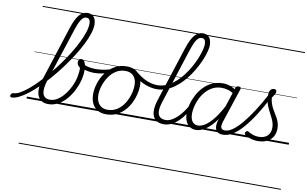

<svg xmlns="http://www.w3.org/2000/svg" viewBox="-306 -1276 3254 2033"><g transform="rotate(10 1321.5 -259.5)"><path d="M-159 17Q-170 17 -173.5 9.5Q-177 2 -174.5 -7Q-172 -16 -164.5 -23.5Q-157 -31 -146 -31Q-117 -31 -77.5 -52.5Q-38 -74 8.5 -112.5Q55 -151 104 -202Q153 -253 203 -312.5Q253 -372 299.5 -436Q346 -500 385.5 -564Q425 -628 455 -689Q485 -750 502 -802.5Q519 -855 519 -895Q519 -906 527 -912Q535 -918 546 -918Q557 -918 565 -912Q573 -906 573 -895Q573 -853 555.5 -798Q538 -743 506 -679Q474 -615 431 -547Q388 -479 338 -411Q288 -343 234 -280Q180 -217 125.5 -163Q71 -109 19 -68.5Q-33 -28 -78.5 -5.5Q-124 17 -159 17ZM236 19Q193 19 165 2Q137 -15 123 -47Q109 -79 110 -122Q111 -165 128 -217L321 -815Q353 -914 391.5 -959Q430 -1004 481 -1004Q511 -1004 531.5 -990.5Q552 -977 562.5 -952.5Q573 -928 573 -895Q573 -883 565 -876.5Q557 -870 546 -870Q535 -870 527 -876.5Q519 -883 519 -895Q519 -914 514.5 -927Q510 -940 500.5 -946.5Q491 -953 476 -953Q456 -953 439 -938Q422 -923 405.5 -889Q389 -855 371 -799L182 -219Q169 -179 165 -145Q161 -111 167 -85.5Q173 -60 192 -45Q211 -30 246 -30Q284 -30 319 -50.5Q354 -71 384.5 -105Q415 -139 438.5 -180Q462 -221 477 -264Q492 -307 496 -344Q498 -357 499.5 -369.5Q501 -382 501.5 -395Q502 -408 501 -418Q483 -431 475 -445Q467 -459 467 -474Q467 -490 476.5 -501Q486 -512 502 -512Q515 -512 524.5 -503Q534 -494 540.5 -478Q547 -462 550 -440.5Q553 -419 553 -395Q553 -345 538 -288.5Q523 -232 495 -177.5Q467 -123 428 -78.5Q389 -34 340 -7.5Q291 19 236 19ZM0 475H614V485H0ZM0 -20H614V0H0ZM0 -505H614V-500H0ZM0 -995H614V-985H0Z M654 -391Q614 -391 575.5 -400Q537 -409 502 -430Q497 -434 497 -442Q497 -450 501 -458Q505 -466 511.5 -469.5Q518 -473 525 -468Q551 -450 588.5 -442Q626 -434 665 -434Q700 -434 736.5 -439Q773 -444 806.5 -454Q840 -464 868 -480Q878 -485 883 -479Q888 -473 887 -464Q886 -455 877 -450Q823 -420 767 -405.5Q711 -391 654 -391ZM614 475V485ZM614 -20V0ZM614 -505V-500ZM614 -995V-985Z M858 19Q802 19 763.5 -4.5Q725 -28 705.5 -70.5Q686 -113 686 -168Q686 -223 705 -284Q724 -345 762 -398.5Q800 -452 856.5 -485.5Q913 -519 989 -519Q1044 -519 1082 -496.5Q1120 -474 1140 -433.5Q1160 -393 1160 -339Q1160 -298 1148.5 -249.5Q1137 -201 1113.5 -153.5Q1090 -106 1053.5 -67Q1017 -28 968.5 -4.5Q920 19 858 19ZM864 -31Q923 -31 968 -61Q1013 -91 1042.5 -138Q1072 -185 1087 -237Q1102 -289 1102 -334Q1102 -376 1088.5 -406Q1075 -436 1048 -452.5Q1021 -469 982 -469Q924 -469 879.5 -440Q835 -411 804.5 -364.5Q774 -318 758 -266.5Q742 -215 742 -171Q742 -128 756.5 -96.5Q771 -65 798 -48Q825 -31 864 -31ZM614 475H1215V485H614ZM614 -20H1215V0H614ZM614 -505H1215V-500H614ZM614 -995H1215V-985H614Z M1340 -336Q1283 -336 1219.5 -359Q1156 -382 1091 -439Q1083 -446 1082.5 -454Q1082 -462 1087.5 -467.5Q1093 -473 1100.5 -474.5Q1108 -476 1115 -471Q1154 -439 1192 -418.5Q1230 -398 1267 -388.5Q1304 -379 1338 -379Q1384 -379 1426 -395.5Q1468 -412 1506.5 -441Q1545 -470 1578.5 -508Q1612 -546 1640 -588.5Q1668 -631 1690 -675Q1712 -719 1727.5 -760.5Q1743 -802 1751.5 -837Q1760 -872 1760 -896Q1760 -907 1768 -913Q1776 -919 1787 -919Q1798 -919 1806 -913Q1814 -907 1814 -896Q1814 -870 1805 -832Q1796 -794 1778.5 -749.5Q1761 -705 1736.5 -657.5Q1712 -610 1680 -563.5Q1648 -517 1610.5 -476Q1573 -435 1529.5 -403.5Q1486 -372 1438.5 -354Q1391 -336 1340 -336ZM1216 475H1241V485H1216ZM1216 -20H1241V0H1216ZM1216 -505H1241V-500H1216ZM1216 -995H1241V-985H1216Z M1476 17Q1421 17 1388 -11Q1355 -39 1350 -94Q1345 -149 1371 -227L1561 -815Q1593 -914 1631.5 -959Q1670 -1004 1721 -1004Q1751 -1004 1771.5 -990.5Q1792 -977 1802.5 -953Q1813 -929 1813 -897Q1813 -885 1805 -878.5Q1797 -872 1786 -872Q1775 -872 1767 -878.5Q1759 -885 1759 -897Q1759 -915 1754.5 -927.5Q1750 -940 1740.5 -946.5Q1731 -953 1716 -953Q1696 -953 1679 -938Q1662 -923 1645.5 -889Q1629 -855 1611 -799L1422 -214Q1401 -149 1403 -109Q1405 -69 1427.5 -50Q1450 -31 1491 -31Q1501 -31 1505.5 -23.5Q1510 -16 1508 -7Q1506 2 1497.5 9.5Q1489 17 1476 17ZM1240 475H1634V485H1240ZM1240 -20H1634V0H1240ZM1240 -505H1634V-500H1240ZM1240 -995H1634V-985H1240Z M1477 17Q1466 17 1461.5 9.5Q1457 2 1458.5 -7Q1460 -16 1468.5 -23.5Q1477 -31 1492 -31Q1520 -31 1551 -47.5Q1582 -64 1613 -93Q1644 -122 1672 -161.5Q1700 -201 1723 -247Q1728 -257 1737 -256.5Q1746 -256 1752.5 -249.5Q1759 -243 1754 -233Q1729 -179 1698 -133Q1667 -87 1631 -53.5Q1595 -20 1556.5 -1.5Q1518 17 1477 17ZM1634 475V485ZM1634 -20V0ZM1634 -505V-500ZM1634 -995V-985Z M1823 17Q1784 17 1755.5 -2Q1727 -21 1712 -57Q1697 -93 1697 -141Q1697 -185 1710 -236Q1723 -287 1749 -337Q1775 -387 1814 -428.5Q1853 -470 1905 -494.5Q1957 -519 2022 -519Q2060 -519 2099.5 -505.5Q2139 -492 2170 -469L2158 -425Q2116 -452 2082 -461Q2048 -470 2017 -470Q1965 -470 1923 -449Q1881 -428 1849 -392.5Q1817 -357 1796 -314.5Q1775 -272 1764 -228Q1753 -184 1753 -146Q1753 -111 1762.5 -86Q1772 -61 1790.5 -47Q1809 -33 1837 -33Q1874 -33 1917.5 -62.5Q1961 -92 2007.5 -152.5Q2054 -213 2100 -305L2114 -266Q2064 -161 2011.5 -99Q1959 -37 1911 -10Q1863 17 1823 17ZM2111 17Q2083 17 2064 7Q2045 -3 2036 -22Q2027 -41 2027.5 -67Q2028 -93 2038 -125L2158 -494Q2163 -506 2169.5 -510.5Q2176 -515 2189 -515Q2207 -515 2212 -507.5Q2217 -500 2213 -488L2092 -122Q2076 -73 2085.5 -52Q2095 -31 2126 -31Q2135 -31 2139 -23.5Q2143 -16 2141.5 -7Q2140 2 2132.5 9.5Q2125 17 2111 17ZM1634 475H2269V485H1634ZM1634 -20H2269V0H1634ZM1634 -505H2269V-500H1634ZM1634 -995H2269V-985H1634Z M2112 17Q2101 17 2097 9.5Q2093 2 2095.5 -7Q2098 -16 2106 -23.5Q2114 -31 2127 -31Q2165 -31 2210.5 -63.5Q2256 -96 2306.5 -156.5Q2357 -217 2412 -302Q2467 -387 2523 -493Q2529 -503 2538.5 -502Q2548 -501 2554 -492Q2560 -483 2554 -470Q2496 -356 2439 -266Q2382 -176 2327 -113Q2272 -50 2218.5 -16.5Q2165 17 2112 17ZM2269 475V485ZM2269 -20V0ZM2269 -505V-500ZM2269 -995V-985Z M2489 19Q2445 19 2407.5 6.5Q2370 -6 2348 -24Q2340 -32 2340 -40.5Q2340 -49 2348 -57Q2357 -66 2364 -66Q2371 -66 2382 -58Q2404 -45 2431.5 -36Q2459 -27 2490 -27Q2551 -27 2584 -59Q2617 -91 2617 -147Q2617 -174 2609.5 -199Q2602 -224 2590 -248.5Q2578 -273 2564.5 -298Q2551 -323 2539 -350.5Q2527 -378 2519.5 -409Q2512 -440 2512 -476Q2512 -516 2526.5 -535Q2541 -554 2565 -554Q2579 -554 2585.5 -546.5Q2592 -539 2592 -529Q2592 -516 2583.5 -500.5Q2575 -485 2556 -460Q2559 -427 2568 -399.5Q2577 -372 2590 -347.5Q2603 -323 2617.5 -300.5Q2632 -278 2644.5 -254Q2657 -230 2664.5 -204Q2672 -178 2672 -147Q2672 -71 2622.5 -26Q2573 19 2489 19ZM2269 475H2819V485H2269ZM2269 -20H2819V0H2269ZM2269 -505H2819V-500H2269ZM2269 -995H2819V-985H2269Z"/></g></svg>

Font: Playwrite SK Guides
Style: Regular
Weight: 400
Designer: Veronika Burian, José Scaglione
Foundry: TypeTogether
Version: Version 1.003